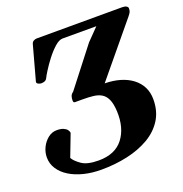

<svg xmlns="http://www.w3.org/2000/svg" viewBox="-127 -805 884 928"><g transform="rotate(-20 315.0 -341.0)"><path d="M239.3 10.3Q190.4 10.3 148.9 -0.2Q107.4 -10.7 76.4 -30Q45.4 -49.3 28.1 -76.2Q10.7 -103 10.7 -135.3Q10.7 -162.1 22.9 -186.8Q35.2 -211.4 55.4 -227.3Q75.7 -243.2 100.1 -243.2Q121.1 -243.2 133.8 -237.8Q146.5 -232.4 152.6 -224.6Q158.7 -216.8 159.7 -208.5L116.2 -94.7Q126.5 -76.2 155 -56.2Q183.6 -36.1 242.2 -36.1Q327.1 -36.1 368.4 -89.8Q409.7 -143.6 405.8 -229.5Q403.8 -269 393.6 -291.5Q383.3 -314 365.5 -324.5Q347.7 -335 323.7 -337.6Q299.8 -340.3 271 -340.3H230.5Q226.6 -340.3 224.1 -342.5Q221.7 -344.7 221.7 -352.1Q221.7 -364.7 225.1 -374Q228.5 -383.3 238.8 -390.6L392.6 -588.4L452.6 -649.9H279.3Q260.7 -649.9 238.3 -629.9Q215.8 -609.9 194.6 -582.3Q173.3 -554.7 158.2 -530.5Q143.1 -506.3 139.2 -497.6Q134.8 -488.3 127 -484.9Q119.1 -481.4 107.9 -481.4Q102.5 -481.4 93.5 -485.6Q84.5 -489.7 86.4 -498L134.3 -672.9Q137.2 -684.1 145.5 -688.5Q153.8 -692.9 161.1 -692.9L601.1 -693.4Q615.2 -693.4 622.8 -688.7Q630.4 -684.1 630.4 -677.2Q630.4 -665.5 627 -658.7Q623.5 -651.9 615.7 -642.1L396 -376.5Q439 -376 474.6 -365.5Q510.3 -355 536.4 -335.2Q562.5 -315.4 576.7 -287.4Q590.8 -259.3 590.8 -224.1Q590.8 -163.1 562.7 -118.9Q534.7 -74.7 485.6 -46.1Q436.5 -17.6 373.3 -3.7Q310.1 10.3 239.3 10.3Z"/></g></svg>

Font: Gelasio
Style: Italic
Weight: 400
Italic angle: -8.5°
Designer: Eben Sorkin
Foundry: Eben Sorkin
Version: Version 1.008